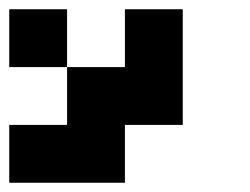

<svg xmlns="http://www.w3.org/2000/svg" viewBox="-20 -270 540 415"><path d="M125 -250V-125H250V-250H375V0H250V125H0V0H125V-125H0V-250Z"/></svg>

Font: Bytesized
Style: Regular
Weight: 400
Monospace: yes
Designer: baltdev
Version: Version 1.000